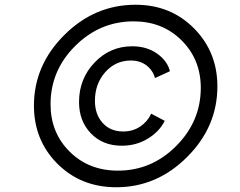

<svg xmlns="http://www.w3.org/2000/svg" viewBox="-20 -777 1013 809"><path d="M470 12Q321 12 222 -87Q123 -186 123 -332Q123 -502 251 -629.5Q379 -757 551 -757Q699 -757 797.5 -657.5Q896 -558 896 -413Q896 -243 768.5 -115.5Q641 12 470 12ZM477 -58Q619 -58 722.5 -162Q826 -266 826 -407Q826 -526 745.5 -606.5Q665 -687 543 -687Q401 -687 297 -583.5Q193 -480 193 -338Q193 -218 273.5 -138Q354 -58 477 -58ZM493 -163Q413 -163 363 -215Q313 -267 313 -347Q313 -445 378.5 -513.5Q444 -582 537 -582Q598 -582 641.5 -551.5Q685 -521 696 -477L633 -448Q624 -481 597 -501.5Q570 -522 531 -522Q467 -522 423.5 -473Q380 -424 380 -352Q380 -295 412.5 -259Q445 -223 499 -223Q540 -223 571 -244Q602 -265 617 -298L674 -268Q653 -224 604 -193.5Q555 -163 493 -163Z"/></svg>

Font: Plus Jakarta Display Light
Style: Italic
Weight: 300
Italic angle: -12°
Designer: Gumpita Rahayu
Foundry: Tokotype Studio
Version: Version 1.000;hotconv 1.0.109;makeotfexe 2.5.65596